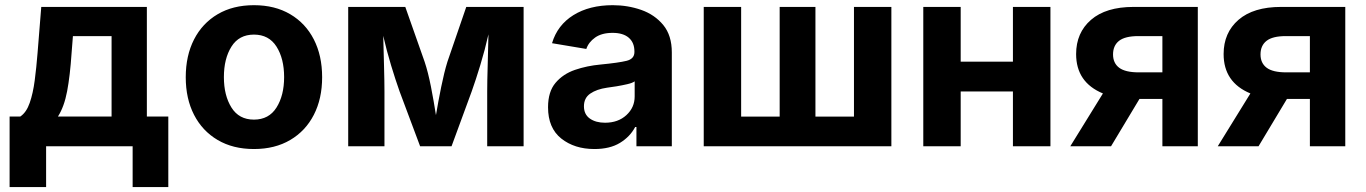

<svg xmlns="http://www.w3.org/2000/svg" viewBox="-20 -573 5352 752"><path d="M17.6 159.7V-116.7H59.6Q83.5 -132.8 96.4 -170.2Q109.4 -207.5 116 -258.3Q122.6 -309.1 127 -364.3L141.6 -545.9H555.2V-116.7H639.2V159.7H499.5V0H160.6V159.7ZM207 -116.7H417V-431.6H265.6L260.3 -364.3Q254.4 -276.4 242.9 -215.6Q231.4 -154.8 207 -116.7Z M974.6 10.7Q892.6 10.7 832.5 -24.7Q772.5 -60.1 740 -123.3Q707.5 -186.5 707.5 -270.5Q707.5 -355 740 -418.5Q772.5 -481.9 832.5 -517.3Q892.6 -552.7 974.6 -552.7Q1056.6 -552.7 1116.7 -517.3Q1176.8 -481.9 1209.2 -418.5Q1241.7 -355 1241.7 -270.5Q1241.7 -186.5 1209.2 -123.3Q1176.8 -60.1 1116.7 -24.7Q1056.6 10.7 974.6 10.7ZM974.6 -104.5Q1033.2 -104.5 1063 -151.9Q1092.8 -199.2 1092.8 -271Q1092.8 -343.3 1063 -390.4Q1033.2 -437.5 974.6 -437.5Q916 -437.5 886.5 -390.4Q856.9 -343.3 856.9 -271Q856.9 -199.2 886.5 -151.9Q916 -104.5 974.6 -104.5Z M1343.8 0V-545.9H1567.4L1643.1 -331.1Q1656.7 -290.5 1668 -232.9Q1679.2 -175.3 1687.5 -122.1Q1696.3 -174.8 1708 -232.4Q1719.7 -290 1732.4 -331.1L1806.2 -545.9H2030.8V0H1888.2V-215.3Q1888.2 -254.4 1890.1 -316.4Q1892.1 -378.4 1893.1 -438.5Q1878.9 -376 1861.3 -318.4Q1843.8 -260.7 1827.6 -215.3L1748.5 0H1625.5L1544.9 -215.3Q1528.8 -260.7 1511.7 -317.1Q1494.6 -373.5 1481 -432.6Q1482.4 -375 1484.1 -314.2Q1485.8 -253.4 1485.8 -215.3V0Z M2308.1 10.7Q2230 10.7 2178.2 -30.5Q2126.5 -71.8 2126.5 -152.8Q2126.5 -213.9 2155.8 -248.5Q2185.1 -283.2 2231.9 -299.3Q2278.8 -315.4 2332.5 -320.3Q2402.8 -327.1 2433.8 -334.7Q2464.8 -342.3 2464.8 -369.1V-371.6Q2464.8 -406.2 2442.6 -425.3Q2420.4 -444.3 2379.4 -444.3Q2336.9 -444.3 2311 -426Q2285.2 -407.7 2276.4 -381.3L2142.1 -403.8Q2163.1 -474.6 2225.8 -513.7Q2288.6 -552.7 2379.9 -552.7Q2438.5 -552.7 2491.5 -534.2Q2544.4 -515.6 2577.9 -474.9Q2611.3 -434.1 2611.3 -367.7V0H2472.7V-75.7H2467.8Q2447.8 -37.6 2408.2 -13.4Q2368.7 10.7 2308.1 10.7ZM2349.6 -92.3Q2400.9 -92.3 2433.3 -122.1Q2465.8 -151.9 2465.8 -195.3V-254.4Q2457 -248 2437.3 -243.4Q2417.5 -238.8 2395.5 -235.1Q2373.5 -231.4 2357.4 -229.5Q2316.9 -223.6 2292 -206.5Q2267.1 -189.5 2267.1 -156.7Q2267.1 -125 2290.3 -108.6Q2313.5 -92.3 2349.6 -92.3Z M2736.3 -545.9H2882.8V-116.2H3033.7V-545.9H3173.8V-116.2H3324.7V-545.9H3471.2V0H2736.3Z M3742.7 -545.9V-331.5H3947.3V-545.9H4094.2V0H3947.3V-214.8H3742.7V0H3596.2V-545.9Z M4671.4 0H4532.7V-185.5H4442.9L4331.5 0H4171.9L4299.8 -207Q4194.8 -250.5 4194.8 -361.3Q4194.8 -444.8 4253.2 -495.4Q4311.5 -545.9 4419.9 -545.9H4671.4ZM4532.7 -289.6V-431.6H4438.5Q4386.7 -431.6 4363 -413.1Q4339.4 -394.5 4339.4 -359.9Q4339.4 -325.7 4363.5 -307.6Q4387.7 -289.6 4439.9 -289.6Z M5249 0H5110.4V-185.5H5020.5L4909.2 0H4749.5L4877.4 -207Q4772.5 -250.5 4772.5 -361.3Q4772.5 -444.8 4830.8 -495.4Q4889.2 -545.9 4997.6 -545.9H5249ZM5110.4 -289.6V-431.6H5016.1Q4964.4 -431.6 4940.7 -413.1Q4917 -394.5 4917 -359.9Q4917 -325.7 4941.2 -307.6Q4965.3 -289.6 5017.6 -289.6Z"/></svg>

Font: Inter-Bold
Style: Bold
Weight: 700
Designer: Rasmus Andersson
Foundry: rsms
Version: Version 4.000;git-a52131595